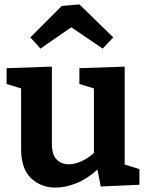

<svg xmlns="http://www.w3.org/2000/svg" viewBox="-20 -841 671 873"><path d="M233 12Q166 12 121 -31Q76 -74 76 -163V-439L10 -459V-531L216 -538V-186Q216 -139 237 -116.5Q258 -94 293 -94Q318 -94 347.5 -106.5Q377 -119 407 -145V-439L341 -459V-531L547 -538V-93L614 -72V-1L438 7L423 -70Q377 -28 327.5 -8Q278 12 233 12ZM164 -620 118 -671 261 -814 341 -821 495 -671 447 -620 304 -717Z"/></svg>

Font: Bitter
Style: Bold
Weight: 700
Designer: Sol Matas, and Bitter project Authors
Foundry: Sol Matas
Version: Version 2.001